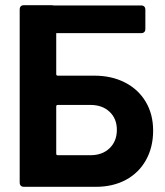

<svg xmlns="http://www.w3.org/2000/svg" viewBox="-20 -721 637 741"><path d="M197 -435Q197 -429 203 -429H344Q411 -429 462.5 -402.5Q514 -376 542.5 -328Q571 -280 571 -217Q571 -153 543.5 -103.5Q516 -54 466 -27Q416 0 350 0H73Q56 0 56 -17V-684Q56 -701 73 -701H180Q184 -701 187 -700H524Q541 -700 541 -683V-610Q541 -593 524 -593H197ZM197 -128Q197 -122 203 -122H329Q375 -122 403 -149Q431 -176 431 -220Q431 -263 403 -289.5Q375 -316 329 -316H203Q197 -316 197 -310Z"/></svg>

Font: Barlow
Style: Bold
Weight: 700
Designer: Jeremy Tribby
Foundry: Jeremy Tribby
Version: Version 1.101 August 23, 2024